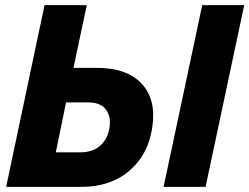

<svg xmlns="http://www.w3.org/2000/svg" viewBox="-20 -730 974 750"><path d="M4 0 154 -710H319L267 -465H358Q476 -465 533.5 -403Q591 -341 575 -234Q560 -127 486 -63.5Q412 0 298 0ZM770 -710H934L783 0H619ZM198 -135H294Q343 -135 372.5 -162Q402 -189 408 -234Q414 -275 393.5 -302.5Q373 -330 324 -330H238Z"/></svg>

Font: Raleway-v4020 ExtraBold
Style: Italic
Weight: 800
Italic angle: -12°
Designer: Matt McInerney, Pablo Impallari, Rodrigo Fuenzalida
Foundry: Matt McInerney, Pablo Impallari, Rodrigo Fuenzalida
Version: Version 4.020;PS 004.020;hotconv 1.0.88;makeotf.lib2.5.64775